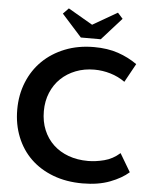

<svg xmlns="http://www.w3.org/2000/svg" viewBox="-60 -950 797 1009"><g transform="rotate(5 338.5 -446.0)"><path d="M413 9Q327 9 257.5 -17.5Q188 -44 139.5 -91Q91 -138 64.5 -204Q38 -270 38 -348Q38 -426 65 -492.5Q92 -559 141 -607Q190 -655 259 -682.5Q328 -710 412 -710Q484 -710 539.5 -691Q595 -672 640 -640L586 -542Q551 -567 509 -579.5Q467 -592 424 -592Q371 -592 326 -574.5Q281 -557 248 -525.5Q215 -494 196.5 -449.5Q178 -405 178 -352Q178 -297 196.5 -252.5Q215 -208 248.5 -176.5Q282 -145 328.5 -128Q375 -111 432 -111Q472 -111 517 -122.5Q562 -134 599 -167L656 -71Q619 -38 557.5 -14.5Q496 9 413 9ZM233 -871 262 -901 391 -826 521 -901 548 -871 443 -754H338Z"/></g></svg>

Font: Tilda Sans Bold
Style: Regular
Weight: 700
Designer: ParaType Ltd
Foundry: ParaType Ltd
Version: Version 1.009